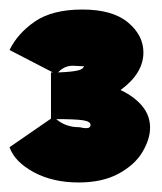

<svg xmlns="http://www.w3.org/2000/svg" viewBox="-26 -782 341 403"><path d="M289 -514Q289 -490 273 -463Q257 -436 223 -417.5Q189 -399 139 -399Q85 -399 45 -420.5Q5 -442 -6 -473L81 -533V-630H85L-6 -677Q11 -712 47.5 -737Q84 -762 147 -762Q210 -762 242.5 -735Q275 -708 275 -672Q275 -628 227 -593Q255 -580 272 -560Q289 -540 289 -514ZM96 -630Q124 -631 137 -634Q150 -637 150 -644Q150 -643 147 -643L127 -644Q116 -644 108 -639.5Q100 -635 96 -630ZM94 -625H95ZM155 -513Q164 -513 164 -520Q164 -527 148.5 -529.5Q133 -532 92 -532Q112 -515 140 -515Q142 -515 146 -514Q150 -513 155 -513Z"/></svg>

Font: Ysabeau Heavy
Style: Regular
Weight: 800
Designer: Christian Thalmann (Catharsis Fonts)
Version: Version 0.003